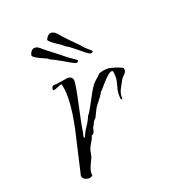

<svg xmlns="http://www.w3.org/2000/svg" viewBox="-110 -446 476 529"><g transform="rotate(-30 128.0 -181.0)"><path d="M151 -274Q147 -274 131.5 -287.5Q116 -301 99 -314Q95 -316 92 -319L85 -326Q84 -327 80 -329Q53 -347 53 -353Q53 -357 58 -362.5Q63 -368 69 -368Q78 -368 86 -357Q94 -347 108 -332Q122 -317 133 -304Q138 -298 146.5 -290Q155 -282 156 -280Q157 -279 157 -278Q157 -274 151 -274ZM198 -277Q194 -277 181 -292.5Q168 -308 153 -324Q149 -326 146 -330L140 -337Q139 -339 136 -341Q112 -363 112 -369Q113 -372 118.5 -377Q124 -382 130 -381Q139 -380 146 -368Q152 -357 163.5 -340Q175 -323 185 -309Q188 -302 195.5 -293Q203 -284 204 -282Q205 -281 205 -280Q204 -276 198 -277ZM25 19Q19 19 13 15.5Q7 12 5 5Q5 4 5.5 0.5Q6 -3 7 -3L55 -116Q62 -133 70 -156.5Q78 -180 82.5 -203.5Q87 -227 85 -244Q79 -244 72 -242Q65 -240 59 -240Q57 -240 57 -243Q57 -246 59.5 -249.5Q62 -253 69 -252Q71 -251 78 -251Q90 -251 105 -250.5Q120 -250 121 -237Q121 -232 114.5 -214Q108 -196 98.5 -173Q89 -150 81 -129.5Q73 -109 70 -99Q65 -89 65 -85H68Q76 -98 86.5 -108.5Q97 -119 105 -132Q111 -136 123 -151.5Q135 -167 148.5 -183.5Q162 -200 174 -207Q176 -208 183 -212.5Q190 -217 191 -218Q194 -218 197.5 -218.5Q201 -219 204 -219Q207 -219 209.5 -218.5Q212 -218 215 -218Q218 -218 228 -213.5Q238 -209 247 -203.5Q256 -198 256 -195Q256 -186 249 -181.5Q242 -177 237 -172Q230 -163 221.5 -152.5Q213 -142 211 -130L210 -125L209 -124Q209 -124 208.5 -125Q208 -126 207 -126L206 -125Q206 -145 216 -163.5Q226 -182 226 -201Q226 -206 222 -206Q215 -206 203 -197.5Q191 -189 181 -180.5Q171 -172 169 -172Q167 -168 157.5 -159Q148 -150 144 -147Q137 -141 131.5 -133Q126 -125 120 -117Q119 -116 116 -114Q113 -112 111 -110Q107 -103 101 -97Q99 -93 97.5 -89Q96 -85 92 -81L87 -80Q83 -72 77 -65.5Q71 -59 66 -52Q62 -45 59.5 -37Q57 -29 52 -23Q46 -15 39.5 -4.5Q33 6 33 17H32Q28 19 25 19ZM151 -274Q147 -274 131.5 -287.5Q116 -301 99 -314Q95 -316 92 -319L85 -326Q84 -327 80 -329Q53 -347 53 -353Q53 -357 58 -362.5Q63 -368 69 -368Q78 -368 86 -357Q94 -347 108 -332Q122 -317 133 -304Q138 -298 146.5 -290Q155 -282 156 -280Q157 -279 157 -278Q157 -274 151 -274Z"/></g></svg>

Font: Qwitcher Grypen
Style: Regular
Weight: 400
Designer: Robert E. Leuschke
Foundry: Robert E. Leuschke
Version: Version 1.100; ttfautohint (v1.8.3)